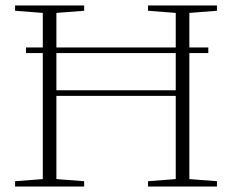

<svg xmlns="http://www.w3.org/2000/svg" viewBox="-20 -683 857 703"><path d="M35.2 0V-19.5L136.7 -27.3V-488.8H75.2V-509.3H136.7V-635.7L35.2 -643.6V-663.1H288.1V-643.6L186.5 -635.7V-509.3H623.5V-635.7L522 -643.6V-663.1H774.4V-643.6L673.3 -635.7V-509.3H742.7V-488.8H673.3V-27.3L774.4 -19.5V0H522V-19.5L623.5 -27.3V-332H186.5V-27.3L288.1 -19.5V0ZM186.5 -352.5H623.5V-488.8H186.5Z"/></svg>

Font: Elstob ExtraLight
Style: Regular
Weight: 200
Designer: Peter S. Baker
Version: Version 1.015